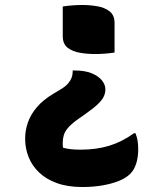

<svg xmlns="http://www.w3.org/2000/svg" viewBox="-20 -566 640 771"><path d="M232 -540Q251 -543 272 -544.5Q293 -546 310 -546Q340 -546 370 -541Q400 -536 420 -520.5Q440 -505 440 -474V-355Q421 -352 400 -350.5Q379 -349 362 -349Q331 -349 301.5 -354Q272 -359 252 -374Q232 -389 232 -421ZM311 185Q252 185 209 169.5Q166 154 137.5 127Q109 100 95 65Q81 30 81 -8V-11Q81 -42 92 -74Q103 -106 128 -135.5Q153 -165 195 -190L225 -208Q243 -219 253 -230.5Q263 -242 267.5 -254Q272 -266 272 -280V-283H280Q320 -283 347.5 -272Q375 -261 389 -243.5Q403 -226 403 -209V-205Q403 -192 396.5 -178Q390 -164 371.5 -146.5Q353 -129 317 -104L294 -88Q266 -68 253 -52.5Q240 -37 236 -22.5Q232 -8 232 6Q232 12 232 17.5Q232 23 233 27Q246 31 263.5 33Q281 35 304 35Q368 35 419.5 19Q471 3 518 -31H524Q530 -16 532.5 -1Q535 14 535 34Q535 65 527 90.5Q519 116 503 132Q486 149 457.5 160.5Q429 172 391.5 178.5Q354 185 311 185Z"/></svg>

Font: Recursive Casual ExtraBold
Style: Regular
Weight: 800
Version: Version 1.047